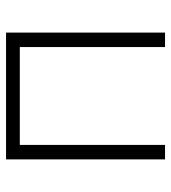

<svg xmlns="http://www.w3.org/2000/svg" viewBox="15 -586 571 641"><g transform="rotate(-90 300.5 -265.5)"><path d="M137.2 0H88.9V-530.8H512.2V0H463.9V-484.9H137.2Z"/></g></svg>

Font: Zoram GWebM Light
Style: Regular
Weight: 300
Foundry: Ascender Corporation
Version: Version 1.000